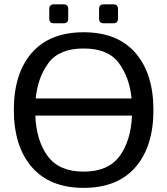

<svg xmlns="http://www.w3.org/2000/svg" viewBox="-20 -866 784 900"><path d="M232.9 -756.8Q210.9 -756.8 210.9 -778.8V-823.7Q210.9 -845.7 232.9 -845.7H277.8Q299.8 -845.7 299.8 -823.7V-778.8Q299.8 -756.8 277.8 -756.8ZM466.3 -756.8Q444.3 -756.8 444.3 -778.8V-823.7Q444.3 -845.7 466.3 -845.7H511.2Q533.2 -845.7 533.2 -823.7V-778.8Q533.2 -756.8 511.2 -756.8ZM44.9 -351.1Q44.9 -522 129.2 -618.4Q213.4 -714.8 372.1 -714.8Q530.8 -714.8 615 -617.9Q699.2 -521 699.2 -350.1Q699.2 -179.2 615 -82.3Q530.8 14.6 372.1 14.6Q213.4 14.6 129.2 -82.8Q44.9 -180.2 44.9 -351.1ZM145.5 -324.2Q150.4 -206.1 203.9 -133.8Q257.3 -61.5 372.1 -61.5Q486.8 -61.5 540.3 -133.8Q593.8 -206.1 598.6 -324.2ZM147.5 -404.3H596.7Q587.4 -502.4 537.1 -570.6Q486.8 -638.7 372.1 -638.7Q257.3 -638.7 207 -570.6Q156.7 -502.4 147.5 -404.3Z"/></svg>

Font: Istok
Style: Regular
Weight: 500
Designer: Andrey V. Panov
Foundry: Andrey V. Panov
Version: Version 1.0.3